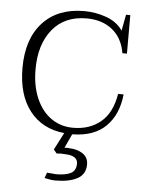

<svg xmlns="http://www.w3.org/2000/svg" viewBox="-50 -521 572 760"><g transform="rotate(5 235.5 -141.0)"><path d="M249 10 223 66 233 65 244 66Q275 67 296.5 81.5Q318 96 318 124Q318 163 285.5 180.5Q253 198 199 198Q181 198 155 192L163 170Q170 171 181.5 171.5Q193 172 199 173Q237 173 257.5 162.5Q278 152 278 124Q278 93 231 91L211 90L194 91L182 76L217 8Q129 -1 79.5 -64.5Q30 -128 30 -235Q30 -350 89.5 -415Q149 -480 254 -480Q299 -480 341.5 -465Q384 -450 408 -416L420 -480H437V-327H419Q409 -387 368.5 -419.5Q328 -452 266 -452Q179 -452 130.5 -392.5Q82 -333 82 -234Q82 -168 103.5 -118.5Q125 -69 163 -42.5Q201 -16 250 -16Q316 -16 360 -53Q404 -90 416 -165H438Q430 -85 383 -38Q336 9 249 10Z"/></g></svg>

Font: Taviraj ExtraLight
Style: Regular
Weight: 200
Designer: Katatrad Team
Foundry: CadsonDemak
Version: Version 1.030